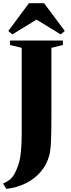

<svg xmlns="http://www.w3.org/2000/svg" viewBox="-46 -999 446 1212"><path d="M-26.5 159.5Q-1.5 149 15.5 135.2Q32.5 121.5 45.2 99Q58 76.5 70 41Q77 21 81.5 -6.8Q86 -34.5 88.5 -73.5Q91 -112.5 91 -165V-697L17 -715V-743H351V-715L278.5 -697V-275Q278.5 -180.5 276.2 -115Q274 -49.5 264 -14.5Q248.5 41 211.2 85Q174 129 118.8 157Q63.5 185 -6 193.5ZM32 -782 6.5 -803.5 137 -979H232L363 -803.5L337 -782L184.5 -875Z"/></svg>

Font: Merriweather 120pt Black
Style: Regular
Weight: 900
Designer: Eben Sorkin
Foundry: Eben Sorkin
Version: Version 2.100